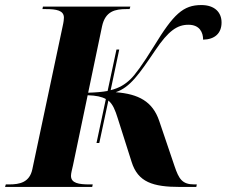

<svg xmlns="http://www.w3.org/2000/svg" viewBox="-44 -740 897 760"><path d="M-24 0H321L323 -10H310C268 -10 237 -15 237 -44C237 -54 241 -68 245 -86L303 -363C337 -362 359 -357 375 -348L338 -174H349L385 -342C403 -327 412 -304 422 -272L477 -99C502 -19 561 0 669 0H733L735 -10H725C677 -10 664 -32 647 -82L586 -262C560 -338 505 -368 414 -375C471 -394 507 -447 570 -540C623 -619 658 -642 702 -642C746 -642 760 -612 760 -583C806 -584 833 -608 833 -651C833 -691 806 -720 753 -720C681 -720 643 -684 566 -558C519 -482 490 -443 472 -426C451 -406 429 -392 394 -383L428 -544H417L382 -380C361 -376 336 -374 305 -373L360 -636C373 -696 412 -704 456 -704H469L472 -714H126L124 -704H137C179 -704 209 -699 209 -670C209 -665 208 -653 204 -636L84 -70C73 -18 34 -10 -8 -10H-21Z"/></svg>

Font: Noto Serif Display
Style: Bold Italic
Weight: 700
Italic angle: -12°
Designer: Monotype Design Team
Foundry: Monotype Imaging Inc.
Version: Version 2.009